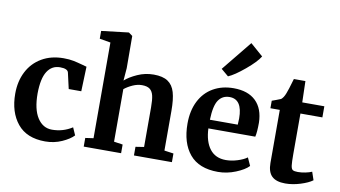

<svg xmlns="http://www.w3.org/2000/svg" viewBox="-85 -1097 2318 1310"><g transform="rotate(10 1073.5 -441.5)"><path d="M316 -570Q356 -570 385 -564Q414 -558 450 -548L479 -540L473 -369H386L361 -479Q355 -505 302 -505Q246 -505 214.5 -456Q183 -407 182 -303Q182 -193 220 -134.5Q258 -76 321 -76Q397 -76 461 -117L484 -65Q458 -37 404.5 -13Q351 11 289 11Q161 11 96.5 -68Q32 -147 32 -275Q32 -361 66.5 -428Q101 -495 165.5 -532.5Q230 -570 316 -570Z M611 -731 535 -744V-798L721 -820H724L750 -801L751 -578L744 -491Q775 -519 828.5 -543Q882 -567 941 -567Q1004 -567 1039 -543.5Q1074 -520 1088 -472Q1102 -424 1102 -344V-69L1166 -60V0H903V-60L961 -69V-344Q961 -396 954 -425Q947 -454 928.5 -468Q910 -482 874 -482Q843 -482 810.5 -467.5Q778 -453 753 -433V-69L814 -60V0H555V-60L611 -68Z M1225 -278Q1225 -368 1258.5 -434Q1292 -500 1353 -535Q1414 -570 1494 -570Q1594 -570 1648 -517.5Q1702 -465 1704 -368Q1704 -302 1696 -270H1371Q1375 -179 1414 -128.5Q1453 -78 1525 -78Q1564 -78 1605.5 -91Q1647 -104 1671 -122L1696 -67Q1669 -38 1608.5 -13.5Q1548 11 1486 11Q1354 11 1289.5 -66.5Q1225 -144 1225 -278ZM1564 -330Q1566 -358 1566 -373Q1566 -506 1477 -506Q1428 -506 1401 -467Q1374 -428 1371 -330ZM1390 -686 1559 -894 1647 -817Q1623 -777 1553.5 -719Q1484 -661 1441 -643Z M1829 -112V-479H1764V-531Q1772 -534 1793 -541.5Q1814 -549 1825 -554Q1842 -567 1854 -599Q1863 -620 1887 -703H1967L1971 -556H2124V-479H1972V-198Q1972 -142 1975 -119Q1978 -96 1988 -89.5Q1998 -83 2023 -83Q2048 -83 2075 -88.5Q2102 -94 2120 -102L2139 -46Q2111 -25 2057 -8Q2003 9 1952 9Q1889 9 1859 -20Q1829 -49 1829 -112Z"/></g></svg>

Font: Koeln Type Serif
Style: Bold
Weight: 700
Designer: Eben Sorkin
Foundry: Eben Sorkin
Version: Version 2.002